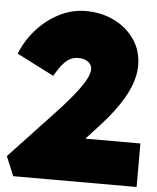

<svg xmlns="http://www.w3.org/2000/svg" viewBox="-52 -765 660 809"><g transform="rotate(5 278.0 -360.0)"><path d="M34 0 0 -82 197 -292Q215 -311 236 -335.5Q257 -360 277 -386Q297 -412 309.5 -436Q322 -460 322 -478Q322 -488 316 -497.5Q310 -507 297.5 -513.5Q285 -520 264 -520Q245 -520 229.5 -512Q214 -504 198.5 -485.5Q183 -467 165 -436L8 -516Q31 -574 73 -620.5Q115 -667 169.5 -694Q224 -721 284 -720Q348 -719 401 -692.5Q454 -666 486 -619Q518 -572 518 -509Q518 -489 513.5 -467Q509 -445 499.5 -421Q490 -397 474 -369.5Q458 -342 435 -311.5Q412 -281 381 -247L222 -74L202 -184H556V0Z"/></g></svg>

Font: Lexend Deca Black
Style: Regular
Weight: 900
Designer: Bonnie Shaver-Troup, Thomas Jockin
Foundry: Lexend
Version: Version 1.007